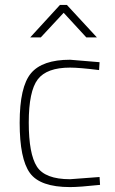

<svg xmlns="http://www.w3.org/2000/svg" viewBox="-20 -752 469 781"><path d="M265 -477Q170 -477 133.5 -429Q97 -381 97 -253.5Q97 -126 130 -74.5Q163 -23 265 -23L385 -32L387 0Q303 9 265 9Q143 9 101.5 -48.5Q60 -106 60 -252.5Q60 -399 106 -454Q152 -509 265 -509L385 -499L383 -467Q303 -477 265 -477ZM103 -600 224 -732H252L374 -600H331L239 -700L146 -600Z"/></svg>

Font: Titillium Web
Style: Thin
Weight: 200
Version: Version 1.001;PS 57.000;hotconv 1.0.70;makeotf.lib2.5.55311